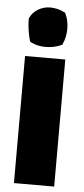

<svg xmlns="http://www.w3.org/2000/svg" viewBox="-56 -839 379 870"><g transform="rotate(5 133.0 -403.5)"><path d="M42 0H225V-578H42ZM44 -747C44 -712 50 -678 58 -648L60 -644L64 -642C83 -632 106 -627 130 -627C155 -627 181 -632 202 -642L206 -643L207 -647C217 -668 222 -692 222 -717C222 -742 217 -766 207 -786L206 -789L202 -791C183 -801 160 -807 136 -807C95 -807 58 -782 45 -751L44 -749Z"/></g></svg>

Font: Rabbid Highway Sign IV
Style: Blk
Weight: 400
Foundry: Cannot Into Space Fonts
Version: Version 0.277